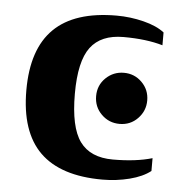

<svg xmlns="http://www.w3.org/2000/svg" viewBox="-42 -511 528 561"><g transform="rotate(5 222.0 -230.5)"><path d="M278.3 9.8Q155.3 9.8 94.7 -49.8Q34.2 -109.4 34.2 -231.4Q34.2 -352.1 94.7 -411.6Q155.3 -471.2 278.3 -471.2Q318.8 -471.2 357.7 -461.4Q396.5 -451.7 418.9 -434.1V-396.5Q371.1 -410.6 303.7 -410.6Q237.8 -410.6 207 -369.6Q176.3 -328.6 176.3 -233.4Q176.3 -135.3 206.8 -93.3Q237.3 -51.3 303.7 -51.3Q371.1 -51.3 418.9 -65.4V-27.8Q396 -9.8 357.7 0Q319.3 9.8 278.3 9.8ZM238.8 -231.9Q238.8 -263.7 261 -285.2Q283.2 -306.6 314 -306.6Q345.2 -306.6 366.9 -284.9Q388.7 -263.2 388.7 -231.9Q388.7 -201.2 367.2 -179Q345.7 -156.7 314 -156.7Q282.7 -156.7 260.7 -178.5Q238.8 -200.2 238.8 -231.9Z"/></g></svg>

Font: Tinos
Style: Bold
Weight: 700
Designer: Steve Matteson
Foundry: Monotype Imaging Inc.
Version: Version 1.23